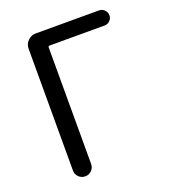

<svg xmlns="http://www.w3.org/2000/svg" viewBox="-134 -832 825 931"><g transform="rotate(-20 278.5 -366.5)"><path d="M99.6 -46.9V-675.8Q99.6 -699.2 116.7 -716.3Q133.8 -733.4 157.2 -733.4H484.4Q500 -733.4 511.7 -721.7Q523.4 -710 523.4 -693.8Q523.4 -677.7 511.7 -666.5Q500 -655.3 484.4 -655.3H200.2Q193.4 -655.3 193.4 -647.5V-46.9Q193.4 -27.3 179.7 -13.7Q166 0 146.5 0Q127 0 113.3 -13.7Q99.6 -27.3 99.6 -46.9Z"/></g></svg>

Font: Gen Jyuu Gothic Regular
Style: Regular
Weight: 400
Designer: [Source Han Sans]
Ryoko NISHIZUKA  (kana & ideographs); Paul D. Hunt (Latin, Greek & Cyrillic); Wenlong ZHANG  (bopomofo
Version: Version 1.002.20150607